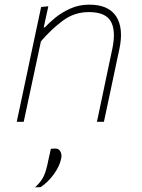

<svg xmlns="http://www.w3.org/2000/svg" viewBox="-20 -524 609 826"><path d="M52 0Q64 -56.5 75.2 -108.8Q86.5 -161 99 -221L109.5 -271Q119 -315.5 131.2 -373.2Q143.5 -431 157 -494L188 -497L168 -406H173Q189.5 -424.5 217.5 -447.5Q245.5 -470.5 282.8 -487.2Q320 -504 364 -504Q447.5 -504 480.2 -452.8Q513 -401.5 493 -310Q488.5 -289.5 484.2 -269.5Q480 -249.5 474 -221Q461.5 -161 450.2 -108.8Q439 -56.5 427 0H397Q409 -57 420 -108.8Q431 -160.5 443.5 -221L463 -313Q479.5 -390.5 457.2 -431.2Q435 -472 362 -472Q300 -472 250.5 -435.2Q201 -398.5 156 -346L129.5 -222Q116.5 -160.5 105.2 -108.5Q94 -56.5 82 0ZM131 282Q159 255.5 169.5 231.2Q180 207 188 165Q191 153 193.5 140.5Q196 128 199 116L220 115Q233.5 115.5 240.2 128.5Q247 141.5 243 159Q236.5 191 212 225Q187.5 259 155 281Z"/></svg>

Font: Commissioner Thin
Style: Italic
Weight: 100
Italic angle: -12°
Designer: Kostas Bartsokas
Foundry: Kostas Bartsokas
Version: Version 1.000; ttfautohint (v1.8.3)